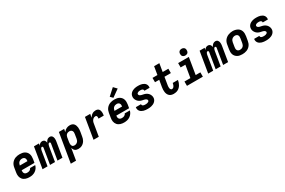

<svg xmlns="http://www.w3.org/2000/svg" viewBox="166 -2401 6268 4216"><g transform="rotate(-30 3300.0 -292.5)"><path d="M261 8Q237 8 212.5 5Q188 2 166 -5.5Q144 -13 124.5 -25Q105 -37 90 -54.5Q75 -72 65.5 -93Q56 -114 51.5 -137.5Q47 -161 48.5 -185.5Q50 -210 54 -234L72 -344Q76 -372 86.5 -399Q97 -426 115 -449.5Q133 -473 157 -491Q181 -509 208.5 -519.5Q236 -530 264 -534Q292 -538 319 -538Q351 -538 382.5 -532.5Q414 -527 441 -512Q468 -497 487.5 -474Q507 -451 516.5 -422Q526 -393 526.5 -360.5Q527 -328 522 -296L507 -210H182Q179 -190 181 -169.5Q183 -149 193.5 -133Q204 -117 222.5 -109.5Q241 -102 261 -102Q277 -102 292.5 -104Q308 -106 323 -113Q338 -120 349.5 -132Q361 -144 366 -160H497Q488 -122 465 -88.5Q442 -55 408.5 -32.5Q375 -10 337 -1Q299 8 261 8ZM393 -320Q396 -340 394.5 -360Q393 -380 383 -396Q373 -412 355 -420Q337 -428 317 -428Q296 -428 275.5 -421.5Q255 -415 239 -400.5Q223 -386 214 -366.5Q205 -347 201 -326L200 -320Z M591 0 679 -530H806L797 -479Q805 -492 815 -503Q825 -514 837 -522.5Q849 -531 863 -534.5Q877 -538 891 -538Q908 -538 923.5 -531.5Q939 -525 949.5 -513Q960 -501 965 -485.5Q970 -470 972 -453Q980 -470 990 -485.5Q1000 -501 1014 -513Q1028 -525 1045.5 -531.5Q1063 -538 1080 -538Q1098 -538 1114 -531Q1130 -524 1140.5 -510.5Q1151 -497 1156 -480.5Q1161 -464 1162.5 -446Q1164 -428 1162.5 -410Q1161 -392 1158 -373L1096 0H970L1035 -394Q1036 -401 1036 -408Q1036 -415 1033 -421Q1030 -427 1024 -430Q1018 -433 1011 -433Q1003 -433 996 -427.5Q989 -422 985 -415Q981 -408 978 -400Q975 -392 972.5 -384Q970 -376 968.5 -368Q967 -360 965 -352L907 0H781L846 -394Q847 -401 846.5 -408Q846 -415 843.5 -421Q841 -427 835 -430Q829 -433 822 -433Q814 -433 807 -427.5Q800 -422 796 -415Q792 -408 788.5 -400Q785 -392 783 -384Q781 -376 779 -368Q777 -360 776 -352L718 0Z M1189 205 1311 -530H1444L1432 -457Q1445 -476 1463 -492Q1481 -508 1502 -518.5Q1523 -529 1545 -533.5Q1567 -538 1590 -538Q1618 -538 1643.5 -529.5Q1669 -521 1686.5 -502Q1704 -483 1713.5 -458Q1723 -433 1726.5 -406.5Q1730 -380 1728 -352Q1726 -324 1722 -296L1703 -186Q1699 -161 1691.5 -136.5Q1684 -112 1670.5 -89.5Q1657 -67 1637.5 -47.5Q1618 -28 1595 -15.5Q1572 -3 1547 2.5Q1522 8 1497 8Q1474 8 1452 2Q1430 -4 1413.5 -17.5Q1397 -31 1386.5 -50.5Q1376 -70 1371 -91L1322 205ZM1460 -102Q1480 -102 1500 -109Q1520 -116 1536 -130.5Q1552 -145 1561 -164.5Q1570 -184 1573 -204L1591 -314Q1595 -335 1594 -355.5Q1593 -376 1583.5 -393Q1574 -410 1556 -419Q1538 -428 1517 -428Q1499 -428 1481 -423Q1463 -418 1448 -405.5Q1433 -393 1424 -376Q1415 -359 1412 -341L1394 -231Q1392 -216 1391 -201.5Q1390 -187 1391 -173Q1392 -159 1396.5 -145.5Q1401 -132 1409.5 -122Q1418 -112 1431.5 -107Q1445 -102 1460 -102Z M1884 0 1972 -530H2105L2090 -442Q2103 -463 2119.5 -481.5Q2136 -500 2156.5 -513Q2177 -526 2199.5 -532Q2222 -538 2245 -538Q2267 -538 2287 -531.5Q2307 -525 2320.5 -510Q2334 -495 2341 -475Q2348 -455 2349.5 -434.5Q2351 -414 2349.5 -392Q2348 -370 2344 -348H2211Q2213 -357 2213.5 -365.5Q2214 -374 2213.5 -383Q2213 -392 2211.5 -400Q2210 -408 2205.5 -414.5Q2201 -421 2193 -424.5Q2185 -428 2177 -428Q2162 -428 2147.5 -423.5Q2133 -419 2121 -409.5Q2109 -400 2099.5 -387.5Q2090 -375 2083.5 -361.5Q2077 -348 2073.5 -333.5Q2070 -319 2068 -305L2017 0Z M2661 8Q2637 8 2612.5 5Q2588 2 2566 -5.5Q2544 -13 2524.5 -25Q2505 -37 2490 -54.5Q2475 -72 2465.5 -93Q2456 -114 2451.5 -137.5Q2447 -161 2448.5 -185.5Q2450 -210 2454 -234L2472 -344Q2476 -372 2486.5 -399Q2497 -426 2515 -449.5Q2533 -473 2557 -491Q2581 -509 2608.5 -519.5Q2636 -530 2664 -534Q2692 -538 2719 -538Q2751 -538 2782.5 -532.5Q2814 -527 2841 -512Q2868 -497 2887.5 -474Q2907 -451 2916.5 -422Q2926 -393 2926.5 -360.5Q2927 -328 2922 -296L2907 -210H2582Q2579 -190 2581 -169.5Q2583 -149 2593.5 -133Q2604 -117 2622.5 -109.5Q2641 -102 2661 -102Q2677 -102 2692.5 -104Q2708 -106 2723 -113Q2738 -120 2749.5 -132Q2761 -144 2766 -160H2897Q2888 -122 2865 -88.5Q2842 -55 2808.5 -32.5Q2775 -10 2737 -1Q2699 8 2661 8ZM2793 -320Q2796 -340 2794.5 -360Q2793 -380 2783 -396Q2773 -412 2755 -420Q2737 -428 2717 -428Q2696 -428 2675.5 -421.5Q2655 -415 2639 -400.5Q2623 -386 2614 -366.5Q2605 -347 2601 -326L2600 -320ZM2723 -580 2664 -640 2829 -790 2906 -710Z M3256 8Q3230 8 3204 5.5Q3178 3 3153.5 -4Q3129 -11 3107.5 -23.5Q3086 -36 3070.5 -54.5Q3055 -73 3048 -98Q3041 -123 3045 -149Q3046 -151 3046 -153Q3046 -155 3047 -156H3178Q3178 -156 3178 -155.5Q3178 -155 3178 -154Q3175 -140 3183 -128.5Q3191 -117 3202.5 -111.5Q3214 -106 3228 -104Q3242 -102 3256 -102Q3270 -102 3284.5 -103Q3299 -104 3313 -108.5Q3327 -113 3340.5 -122Q3354 -131 3356 -145Q3356 -145 3356 -145.5Q3356 -146 3356 -146Q3358 -159 3351.5 -170Q3345 -181 3334.5 -188Q3324 -195 3311.5 -199.5Q3299 -204 3286.5 -207Q3274 -210 3261 -212.5Q3248 -215 3235.5 -218Q3223 -221 3211 -225.5Q3199 -230 3188 -235.5Q3177 -241 3166.5 -248.5Q3156 -256 3147 -264.5Q3138 -273 3130.5 -283Q3123 -293 3116.5 -304Q3110 -315 3105.5 -326.5Q3101 -338 3098.5 -351Q3096 -364 3095.5 -377Q3095 -390 3098 -404Q3101 -427 3113 -448Q3125 -469 3143.5 -485Q3162 -501 3184 -511.5Q3206 -522 3228.5 -528Q3251 -534 3274 -536Q3297 -538 3319 -538Q3345 -538 3370.5 -535.5Q3396 -533 3419.5 -525.5Q3443 -518 3464 -505.5Q3485 -493 3499.5 -474Q3514 -455 3520 -430.5Q3526 -406 3522 -381Q3522 -379 3521.5 -377Q3521 -375 3520 -374H3389Q3389 -374 3389 -374.5Q3389 -375 3390 -376Q3392 -389 3385.5 -400.5Q3379 -412 3368.5 -418Q3358 -424 3345 -426Q3332 -428 3319 -428Q3306 -428 3292.5 -427Q3279 -426 3266 -421.5Q3253 -417 3241 -408Q3229 -399 3227 -385Q3225 -370 3233.5 -357.5Q3242 -345 3254.5 -338Q3267 -331 3281.5 -327Q3296 -323 3310.5 -320Q3325 -317 3339.5 -314Q3354 -311 3368 -306Q3382 -301 3395 -294.5Q3408 -288 3419.5 -279.5Q3431 -271 3441 -261Q3451 -251 3459 -239Q3467 -227 3473 -214Q3479 -201 3483 -186.5Q3487 -172 3487.5 -157Q3488 -142 3486 -127Q3482 -103 3469 -81.5Q3456 -60 3437 -44Q3418 -28 3395.5 -18Q3373 -8 3349.5 -2Q3326 4 3302.5 6Q3279 8 3256 8Z M3917 8Q3887 8 3858 -0.5Q3829 -9 3808.5 -28Q3788 -47 3776 -73Q3764 -99 3759.5 -128.5Q3755 -158 3756.5 -188.5Q3758 -219 3763 -250L3792 -420H3685V-530H3810L3844 -735H3977L3943 -530H4087V-420H3925L3894 -232Q3891 -219 3890 -205.5Q3889 -192 3889 -179Q3889 -166 3890.5 -153Q3892 -140 3897 -128.5Q3902 -117 3912 -109.5Q3922 -102 3935 -102Q3947 -102 3958 -107.5Q3969 -113 3977 -121.5Q3985 -130 3991 -141Q3997 -152 4001 -162.5Q4005 -173 4008 -184.5Q4011 -196 4013 -207Q4013 -208 4013.5 -209.5Q4014 -211 4014 -212H4146Q4146 -210 4145.5 -207Q4145 -204 4144 -202Q4140 -174 4130.5 -148Q4121 -122 4106.5 -97Q4092 -72 4071 -51Q4050 -30 4024.5 -16.5Q3999 -3 3971.5 2.5Q3944 8 3917 8Z M4253 0V-110H4403L4455 -420H4335V-530H4606L4537 -110H4656V0ZM4556 -595Q4536 -595 4517.5 -602.5Q4499 -610 4487.5 -625Q4476 -640 4473 -660Q4470 -680 4473 -701Q4475 -715 4482.5 -728Q4490 -741 4502 -749.5Q4514 -758 4528 -761.5Q4542 -765 4556 -765Q4577 -765 4595.5 -757.5Q4614 -750 4625.5 -735Q4637 -720 4640 -700Q4643 -680 4640 -659Q4637 -645 4630 -632Q4623 -619 4611 -610.5Q4599 -602 4584.5 -598.5Q4570 -595 4556 -595Z M4791 0 4879 -530H5006L4997 -479Q5005 -492 5015 -503Q5025 -514 5037 -522.5Q5049 -531 5063 -534.5Q5077 -538 5091 -538Q5108 -538 5123.5 -531.5Q5139 -525 5149.5 -513Q5160 -501 5165 -485.5Q5170 -470 5172 -453Q5180 -470 5190 -485.5Q5200 -501 5214 -513Q5228 -525 5245.5 -531.5Q5263 -538 5280 -538Q5298 -538 5314 -531Q5330 -524 5340.5 -510.5Q5351 -497 5356 -480.5Q5361 -464 5362.5 -446Q5364 -428 5362.5 -410Q5361 -392 5358 -373L5296 0H5170L5235 -394Q5236 -401 5236 -408Q5236 -415 5233 -421Q5230 -427 5224 -430Q5218 -433 5211 -433Q5203 -433 5196 -427.5Q5189 -422 5185 -415Q5181 -408 5178 -400Q5175 -392 5172.5 -384Q5170 -376 5168.5 -368Q5167 -360 5165 -352L5107 0H4981L5046 -394Q5047 -401 5046.5 -408Q5046 -415 5043.5 -421Q5041 -427 5035 -430Q5029 -433 5022 -433Q5014 -433 5007 -427.5Q5000 -422 4996 -415Q4992 -408 4988.5 -400Q4985 -392 4983 -384Q4981 -376 4979 -368Q4977 -360 4976 -352L4918 0Z M5656 8Q5624 8 5592.5 2.5Q5561 -3 5534.5 -18Q5508 -33 5488 -56Q5468 -79 5458.5 -108Q5449 -137 5448.5 -169.5Q5448 -202 5454 -234L5472 -344Q5476 -372 5486.5 -399Q5497 -426 5515 -449.5Q5533 -473 5557.5 -491Q5582 -509 5609 -519.5Q5636 -530 5664 -535.5Q5692 -541 5720 -541Q5753 -541 5783.5 -533.5Q5814 -526 5841 -512Q5868 -498 5887.5 -474.5Q5907 -451 5916.5 -422Q5926 -393 5926.5 -360.5Q5927 -328 5922 -296L5903 -186Q5899 -158 5888.5 -131Q5878 -104 5860.5 -80.5Q5843 -57 5818.5 -39Q5794 -21 5766.5 -10.5Q5739 0 5711 4Q5683 8 5656 8ZM5658 -102Q5679 -102 5699.5 -108.5Q5720 -115 5736 -129.5Q5752 -144 5761 -164Q5770 -184 5773 -204L5791 -314Q5795 -335 5794 -356Q5793 -377 5783.5 -394Q5774 -411 5755 -419.5Q5736 -428 5715 -428Q5695 -428 5675 -421Q5655 -414 5639 -399.5Q5623 -385 5614 -365.5Q5605 -346 5602 -326L5584 -216Q5580 -195 5581 -174.5Q5582 -154 5591.5 -137Q5601 -120 5619 -111Q5637 -102 5658 -102Z M6256 8Q6230 8 6204 5.5Q6178 3 6153.5 -4Q6129 -11 6107.5 -23.5Q6086 -36 6070.5 -54.5Q6055 -73 6048 -98Q6041 -123 6045 -149Q6046 -151 6046 -153Q6046 -155 6047 -156H6178Q6178 -156 6178 -155.5Q6178 -155 6178 -154Q6175 -140 6183 -128.5Q6191 -117 6202.5 -111.5Q6214 -106 6228 -104Q6242 -102 6256 -102Q6270 -102 6284.5 -103Q6299 -104 6313 -108.5Q6327 -113 6340.5 -122Q6354 -131 6356 -145Q6356 -145 6356 -145.5Q6356 -146 6356 -146Q6358 -159 6351.5 -170Q6345 -181 6334.5 -188Q6324 -195 6311.5 -199.5Q6299 -204 6286.5 -207Q6274 -210 6261 -212.5Q6248 -215 6235.5 -218Q6223 -221 6211 -225.5Q6199 -230 6188 -235.5Q6177 -241 6166.5 -248.5Q6156 -256 6147 -264.5Q6138 -273 6130.5 -283Q6123 -293 6116.5 -304Q6110 -315 6105.5 -326.5Q6101 -338 6098.5 -351Q6096 -364 6095.5 -377Q6095 -390 6098 -404Q6101 -427 6113 -448Q6125 -469 6143.5 -485Q6162 -501 6184 -511.5Q6206 -522 6228.5 -528Q6251 -534 6274 -536Q6297 -538 6319 -538Q6345 -538 6370.5 -535.5Q6396 -533 6419.5 -525.5Q6443 -518 6464 -505.5Q6485 -493 6499.5 -474Q6514 -455 6520 -430.5Q6526 -406 6522 -381Q6522 -379 6521.5 -377Q6521 -375 6520 -374H6389Q6389 -374 6389 -374.5Q6389 -375 6390 -376Q6392 -389 6385.5 -400.5Q6379 -412 6368.5 -418Q6358 -424 6345 -426Q6332 -428 6319 -428Q6306 -428 6292.5 -427Q6279 -426 6266 -421.5Q6253 -417 6241 -408Q6229 -399 6227 -385Q6225 -370 6233.5 -357.5Q6242 -345 6254.5 -338Q6267 -331 6281.5 -327Q6296 -323 6310.5 -320Q6325 -317 6339.5 -314Q6354 -311 6368 -306Q6382 -301 6395 -294.5Q6408 -288 6419.5 -279.5Q6431 -271 6441 -261Q6451 -251 6459 -239Q6467 -227 6473 -214Q6479 -201 6483 -186.5Q6487 -172 6487.5 -157Q6488 -142 6486 -127Q6482 -103 6469 -81.5Q6456 -60 6437 -44Q6418 -28 6395.5 -18Q6373 -8 6349.5 -2Q6326 4 6302.5 6Q6279 8 6256 8Z"/></g></svg>

Font: Iosevka Curly XBdExObl
Style: Regular
Weight: 800
Width: 7
Italic angle: -9°
Monospace: yes
Designer: Belleve Invis
Foundry: Belleve Invis
Version: Version 11.1.0; ttfautohint (v1.8.3)